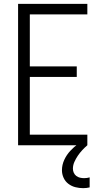

<svg xmlns="http://www.w3.org/2000/svg" viewBox="-20 -755 540 998"><path d="M74 0V-735H434V-680H135V-410H379V-355H135V-55H434V0ZM412 223Q392 223 372 218Q352 213 335.5 200.5Q319 188 310.5 169Q302 150 302 130Q302 102 314 76Q326 50 345 29.5Q364 9 386.5 -7.5Q409 -24 434 -37V0Q420 12 407.5 25.5Q395 39 384.5 54.5Q374 70 366.5 87Q359 104 359 122Q359 133 363.5 143Q368 153 376.5 159.5Q385 166 395.5 168.5Q406 171 417 171Q425 171 432 170Q439 169 446 167V219Q438 221 429.5 222Q421 223 412 223Z"/></svg>

Font: Iosevka Light
Style: Regular
Weight: 300
Monospace: yes
Designer: Belleve Invis
Foundry: Belleve Invis
Version: Version 32.5.0; ttfautohint (v1.8.4)